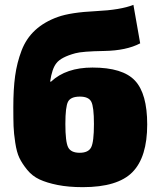

<svg xmlns="http://www.w3.org/2000/svg" viewBox="-20 -761 655 793"><path d="M531 -741 559 -582Q502 -552 410.5 -550.5Q319 -549 291 -541Q232 -525 213 -500Q195 -478 187 -424H191Q253 -482 362 -482Q487 -482 537.5 -428Q588 -374 588 -247Q588 -112 527 -50Q466 12 322 12Q263 12 218 3Q173 -6 143 -20Q113 -34 92 -60Q71 -86 60 -109Q49 -132 43 -171.5Q37 -211 36 -240Q35 -269 35 -318Q35 -393 42.5 -447.5Q50 -502 69 -552Q88 -602 125.5 -636.5Q163 -671 219 -691Q272 -710 375.5 -715Q479 -720 531 -741ZM310 -362Q272 -362 261 -341Q250 -320 250 -249Q250 -175 261.5 -152.5Q273 -130 309 -130Q345 -130 356.5 -152.5Q368 -175 368 -249Q368 -320 357 -341Q346 -362 310 -362Z"/></svg>

Font: Exo 2.0 Black
Style: Regular
Weight: 900
Designer: Natanael Gama
Version: Version 1.001;PS 001.001;hotconv 1.0.70;makeotf.lib2.5.58329